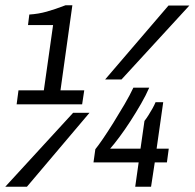

<svg xmlns="http://www.w3.org/2000/svg" viewBox="-56 -707 737 727"><path d="M7 -312 14 -365H110L145 -612H50L55 -652Q89 -654 121 -663Q153 -672 192 -687H218L173 -365H263L255 -312ZM-36 0 221 -280H283L46 0ZM342 -406 582 -686H661L404 -406ZM456 0 469 -92H298L305 -142Q315 -154 333.5 -181Q352 -208 373.5 -242.5Q395 -277 415.5 -312Q436 -347 449 -375H509Q497 -347 478 -314Q459 -281 438 -248.5Q417 -216 396.5 -188.5Q376 -161 361 -144H476L491 -249Q498 -258 506 -270.5Q514 -283 521.5 -296.5Q529 -310 533 -320H562L537 -144H583L576 -92H530L516 0Z"/></svg>

Font: Chivo Mono
Style: Italic
Weight: 400
Italic angle: -8.05°
Monospace: yes
Version: Version 1.008